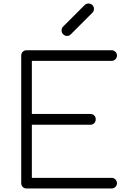

<svg xmlns="http://www.w3.org/2000/svg" viewBox="-20 -1065 726 1085"><path d="M130 0Q117 0 108.5 -8.5Q100 -17 100 -30V-751Q100 -764 108.5 -772.5Q117 -781 130 -781H611Q623 -781 632 -772.5Q641 -764 641 -751Q641 -739 632 -730Q623 -721 611 -721H160V-421H491Q504 -421 512.5 -412.5Q521 -404 521 -391Q521 -378 512.5 -369Q504 -360 491 -360H160V-60H611Q623 -60 632 -51Q641 -42 641 -30Q641 -17 632 -8.5Q623 0 611 0ZM359 -862Q346 -862 337 -871Q328 -880 328 -893Q328 -904 335 -913L458 -1036Q467 -1045 480 -1045Q493 -1045 502 -1036.5Q511 -1028 511 -1014Q511 -1009 509 -1003.5Q507 -998 502 -993L379 -870Q371 -862 359 -862Z"/></svg>

Font: ComfortaaLight
Style: Regular
Weight: 300
Designer: Johan Aakerlund
Foundry: Johan Aakerlund
Version: Version 3.104; ttfautohint (v1.8.1.43-b0c9)